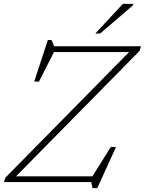

<svg xmlns="http://www.w3.org/2000/svg" viewBox="-32 -936 744 987"><path d="M692.5 -698 686 -675 38.5 -17.5 28.5 -29.5H443L538 -181L564 -179.5L468 31H443.5L437 0H-11.5L-4.5 -22.5L643 -680L659 -668.5H245.5L168 -516L144 -517L214 -730.5H232.5L246.5 -698ZM458 -763.5 599.5 -916H653L651 -908L482.5 -763.5Z"/></svg>

Font: Newsreader 9pt ExtraLight
Style: Italic
Weight: 250
Italic angle: -17°
Designer: Hugues Gentile
Foundry: Production Type
Version: Version 1.003